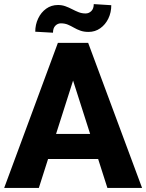

<svg xmlns="http://www.w3.org/2000/svg" viewBox="-20 -921 716 941"><path d="M354 -575.7 170.4 0H0.5L263.7 -710.9H371.1ZM506.3 0 322.3 -575.7 303.2 -710.9H412.1L676.3 0ZM498.5 -264.6V-141.6H127.9V-264.6ZM439.5 -900.9 525.4 -895.5Q525.4 -859.9 511 -830.1Q496.6 -800.3 471.4 -782.5Q446.3 -764.6 414.1 -764.6Q391.1 -764.6 374 -770.8Q356.9 -776.9 342.3 -785.4Q327.6 -793.9 312.5 -800.3Q297.4 -806.6 278.3 -806.6Q262.7 -806.6 251.2 -794.9Q239.7 -783.2 239.7 -760.7L152.8 -765.6Q152.8 -800.3 167 -830.3Q181.2 -860.4 206.3 -878.4Q231.4 -896.5 264.2 -896.5Q283.7 -896.5 300.5 -890.4Q317.4 -884.3 333.3 -876Q349.1 -867.7 365.2 -861.3Q381.3 -855 399.4 -855Q415.5 -855 427.5 -866.7Q439.5 -878.4 439.5 -900.9Z"/></svg>

Font: Roboto ExtraBold
Style: Regular
Weight: 800
Designer: Christian Robertson
Foundry: Google
Version: Version 3.009; 2024